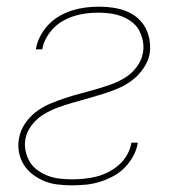

<svg xmlns="http://www.w3.org/2000/svg" viewBox="-20 -548 540 576"><path d="M196 8Q174 8 153 5.5Q132 3 113.5 -4.5Q95 -12 79 -24Q63 -36 52 -53Q41 -70 37 -91Q33 -112 37 -133Q41 -156 54.5 -176.5Q68 -197 87.5 -212Q107 -227 129.5 -236.5Q152 -246 174.5 -253.5Q197 -261 220 -267Q243 -273 265.5 -279.5Q288 -286 311 -294Q334 -302 354.5 -314.5Q375 -327 390 -347Q405 -367 409 -390Q412 -408 408.5 -425.5Q405 -443 397 -457.5Q389 -472 375 -482.5Q361 -493 345 -499Q329 -505 311.5 -507.5Q294 -510 276 -510Q258 -510 240.5 -508Q223 -506 206 -501Q189 -496 172 -487Q155 -478 142 -465Q129 -452 119.5 -435.5Q110 -419 107 -401V-400H88V-402Q91 -421 101 -440Q111 -459 126 -474.5Q141 -490 159.5 -500.5Q178 -511 197.5 -517Q217 -523 237 -525.5Q257 -528 277 -528Q298 -528 318.5 -525Q339 -522 357.5 -515Q376 -508 391 -495.5Q406 -483 415.5 -466Q425 -449 428.5 -428.5Q432 -408 429 -387Q425 -365 411 -344Q397 -323 377.5 -308Q358 -293 336 -283.5Q314 -274 291.5 -267Q269 -260 246.5 -253.5Q224 -247 200.5 -240.5Q177 -234 155 -226Q133 -218 112 -205.5Q91 -193 75.5 -173Q60 -153 56 -130Q53 -112 57 -94Q61 -76 70 -61.5Q79 -47 94 -36.5Q109 -26 125.5 -20Q142 -14 160.5 -12Q179 -10 197 -10Q215 -10 233.5 -12Q252 -14 270 -18.5Q288 -23 305.5 -32Q323 -41 337.5 -54Q352 -67 361.5 -84Q371 -101 374 -119L375 -120H394L393 -118Q390 -98 379 -78.5Q368 -59 353 -44Q338 -29 318 -18.5Q298 -8 278 -2Q258 4 237 6Q216 8 196 8Z"/></svg>

Font: Iosevka Thin Oblique
Style: Regular
Weight: 100
Italic angle: -9°
Monospace: yes
Designer: Belleve Invis
Foundry: Belleve Invis
Version: Version 32.5.0; ttfautohint (v1.8.4)